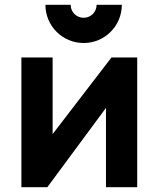

<svg xmlns="http://www.w3.org/2000/svg" viewBox="-20 -779 661 799"><path d="M551 -540H444L199 -221V-540H69V0H177L421 -330V0H551ZM169 -759C169 -671 240 -600 328 -600C416 -600 487 -671 487 -759H382C382 -729 358 -705 328 -705C298 -705 274 -729 274 -759Z"/></svg>

Font: Eudonet ExtraBold
Style: Regular
Weight: 800
Designer: Mikhail Sharanda
Foundry: Mikhail Sharanda
Version: Version 4.503;Glyphs 3.1.2 (3151)